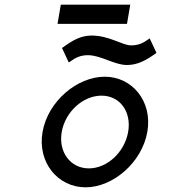

<svg xmlns="http://www.w3.org/2000/svg" viewBox="-20 -790 736 821"><path d="M240 -770 226 -688H523L537 -770ZM371 -638C325 -638 288 -616 250 -588L245 -585L274 -523L279 -526C303 -544 325 -554 356 -554C411 -554 469 -512 523 -512C569 -512 606 -533 645 -561L649 -564L620 -626L616 -623C591 -605 571 -596 540 -596C503 -596 448 -638 371 -638ZM414 -381C493 -381 543 -312 528 -226C513 -140 439 -70 360 -70C281 -70 229 -140 244 -226C259 -312 335 -381 414 -381ZM346 11C463 11 587 -95 610 -226C633 -357 545 -462 428 -462C310 -462 185 -357 162 -226C139 -95 228 11 346 11Z"/></svg>

Font: Charger Monospace
Style: Regular
Weight: 400
Designer: Jasper
Foundry: Cannot Into Space Fonts
Version: Version 0.980